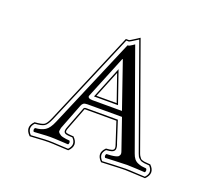

<svg xmlns="http://www.w3.org/2000/svg" viewBox="-122 -878 1244 1089"><g transform="rotate(20 500.0 -334.0)"><path d="M416 -277.8H594.7L499 -555.2H496.1L390.6 -296.4Q387.2 -288.1 393.8 -283Q400.4 -277.8 416 -277.8ZM302.7 -68.8Q300.3 -58.1 299.6 -50.8Q298.8 -43.5 305.2 -37.8Q311.5 -32.2 317.1 -28.8Q322.8 -25.4 333.5 -23.2Q344.2 -21 352.5 -19.8Q360.8 -18.6 372.1 -18.1Q376.5 -13.7 376.5 -6.6Q376.5 0.5 372.1 4.9Q357.9 4.4 322.3 2.2Q286.6 0 263.7 0Q242.2 0 211.2 2.2Q180.2 4.4 165 4.9Q160.6 0.5 160.4 -6.6Q160.2 -13.7 165 -18.1Q201.7 -20.5 224.4 -35.2Q247.1 -49.8 264.6 -91.8L497.1 -638.2Q502.9 -638.2 508.5 -640.6Q514.2 -643.1 523.2 -649.4Q532.2 -655.8 536.1 -658.2L745.1 -76.2Q751.5 -57.6 760.5 -46.1Q769.5 -34.7 783 -29.1Q796.4 -23.4 806.4 -21.5Q816.4 -19.5 835 -18.1Q839.4 -13.7 839.4 -6.6Q839.4 0.5 835 4.9Q820.8 4.4 785.4 2.2Q750 0 727.1 0Q704.6 0 656.2 2.4Q607.9 4.9 595.7 4.9Q591.3 0.5 591.3 -6.6Q591.3 -13.7 595.7 -18.1Q599.1 -18.1 605.5 -18.6Q616.2 -19 621.6 -19.5Q627 -20 635.7 -21.2Q644.5 -22.5 648.7 -23.7Q652.8 -24.9 658.7 -27.1Q664.6 -29.3 666.7 -32.2Q668.9 -35.2 671.1 -39.3Q673.3 -43.5 672.9 -49.3Q672.4 -55.2 669.9 -62L606.4 -246.1H397.9Q381.3 -246.1 374.3 -240.7Q367.2 -235.4 362.8 -224.1ZM429.2 -309.1H551.3L495.1 -471.2ZM562.5 -300.8H417.5L495.6 -493.7ZM341.8 -83Q336.9 -70.8 336.4 -64Q335.9 -55.2 343.3 -52.7Q350.6 -50.3 374.5 -48.8Q380.9 -48.3 384.3 -48.3H385.7L386.7 -46.9Q427.2 -6.3 385.7 35.2L384.3 36.1H382.8Q362.3 35.6 323.7 33.2Q285.2 30.8 263.7 30.8Q239.7 30.8 205.1 33.2Q170.4 35.6 154.8 36.1H152.3L150.9 35.2Q109.4 -6.3 149.9 -46.9L150.9 -48.3H153.3Q192.9 -51.3 206.8 -59.3Q220.7 -67.4 236.3 -104L476.1 -668.9H495.6Q502.4 -671.9 524.9 -686.5Q547.4 -701.2 548.3 -701.7L552.2 -704.1L773.9 -86.4Q777.3 -76.7 782 -70.1Q786.6 -63.5 789.6 -59.8Q792.5 -56.2 800.8 -53.7Q809.1 -51.3 812.5 -50.8Q815.9 -50.3 829.1 -49.3Q842.3 -48.3 847.2 -47.9H848.6L850.1 -46.9Q890.6 -6.3 848.6 35.2L847.2 36.1H845.2Q824.7 35.6 786.4 33.2Q748 30.8 727.1 30.8Q700.7 30.8 648.4 33.4Q596.2 36.1 585 36.1H583.5L582 35.2Q541.5 -5.4 581.1 -44.9L582 -45.9L583.5 -46.4Q606.4 -47.9 617.2 -51.3Q628.9 -55.2 629.9 -64.9Q630.9 -74.7 623 -95.2L584 -214.8H397.9H392.1Q392.6 -213.9 391.6 -212.9ZM334.5 -85.9 384.3 -215.8Q387.2 -223.1 397.9 -223.1H589.8L630.4 -97.7Q638.7 -78.1 637.5 -63.7Q636.2 -49.3 619.6 -43.5Q608.4 -39.6 585.9 -38.1Q554.2 -5.4 586.4 28.3Q595.2 27.8 647.9 25.4Q700.7 22.9 727.1 22.9Q748.5 22.9 786.6 25.4Q824.7 27.8 844.2 28.3Q877.4 -6.3 845.2 -40Q842.3 -40.5 829.8 -41.3Q817.4 -42 814.9 -42.5Q812.5 -43 803.5 -44.9Q794.4 -46.9 791.5 -49.3Q788.6 -51.8 782.7 -56.4Q776.9 -61 773.2 -67.9Q769.5 -74.7 766.6 -83.5L548.3 -691.9Q502 -662.1 497.6 -661.1H497.1H481.4L243.7 -101.1Q227.5 -63 210.9 -53Q194.3 -43 154.8 -40.5Q122.6 -6.8 155.8 28.3Q170.4 27.8 205.1 25.4Q239.7 22.9 263.7 22.9Q285.2 22.9 323.2 25.4Q361.3 27.8 380.9 28.3Q414.1 -6.8 381.8 -40.5Q378.4 -40.5 372.3 -41Q366.2 -41.5 363 -41.5Q359.9 -41.5 354.7 -42.2Q349.6 -43 346.9 -43.5Q344.2 -43.9 340.6 -45.2Q336.9 -46.4 335 -48.1Q333 -49.8 331.3 -52Q329.6 -54.2 328.9 -57.4Q328.1 -60.5 328.6 -64.5Q329.1 -72.3 334.5 -85.9Z"/></g></svg>

Font: Linux Libertine Initials
Style: Initials
Weight: 400
Designer: Philipp H. Poll
Foundry: Philipp H. Poll
Version: Version 5.0.6